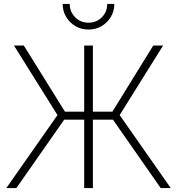

<svg xmlns="http://www.w3.org/2000/svg" viewBox="-20 -960 904 980"><path d="M454.1 -727.5V-390.1H553.7L762.2 -727.5H812.5L590.8 -372.6L851.6 0H800.3L556.6 -349.1H454.1V0H409.7V-349.1H307.6L63.5 0H12.2L273.4 -372.6L51.3 -727.5H101.6L311.5 -390.1H409.7V-727.5ZM431.6 -809.1Q394.5 -809.1 364.7 -826.7Q335 -844.2 317.4 -874Q299.8 -903.8 299.8 -939.9H335.9Q335.9 -899.4 363.8 -871.8Q391.6 -844.2 431.6 -844.2Q472.2 -844.2 499.8 -871.8Q527.3 -899.4 527.3 -939.9H563.5Q563.5 -903.8 545.9 -874Q528.3 -844.2 498.5 -826.7Q468.8 -809.1 431.6 -809.1Z"/></svg>

Font: Inter Display ExtraLight
Style: Regular
Weight: 200
Designer: Rasmus Andersson
Foundry: rsms
Version: Version 4.000;git-a52131595